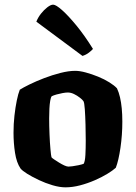

<svg xmlns="http://www.w3.org/2000/svg" viewBox="-20 -804 583 824"><path d="M261 0Q236 0 205.5 -9Q175 -18 146.5 -31.5Q118 -45 97 -58Q76 -71 68 -81Q51 -106 44.5 -148Q38 -190 38 -234Q38 -272 42 -307.5Q46 -343 52 -372.5Q58 -402 65 -419Q79 -428 106.5 -441.5Q134 -455 169 -468.5Q204 -482 239.5 -491Q275 -500 303 -500Q322 -500 348 -493Q374 -486 401 -475Q428 -464 449.5 -450.5Q471 -437 482 -425Q490 -408 495 -386.5Q500 -365 502.5 -339Q505 -313 505 -282Q505 -225 497 -170Q489 -115 477 -84Q465 -73 441.5 -58.5Q418 -44 387 -30.5Q356 -17 323.5 -8.5Q291 0 261 0ZM274 -89Q279 -89 291 -90.5Q303 -92 317 -95Q331 -98 339 -101Q345 -111 346.5 -139Q348 -167 348 -201Q348 -232 347 -269Q346 -306 344 -335Q342 -364 338 -370Q334 -376 322.5 -385Q311 -394 297.5 -400.5Q284 -407 271 -407Q262 -407 248.5 -404.5Q235 -402 222.5 -398.5Q210 -395 202 -391Q198 -386 195.5 -371.5Q193 -357 192 -337.5Q191 -318 191 -296Q191 -264 192.5 -227.5Q194 -191 196.5 -163.5Q199 -136 201 -129Q203 -126 212 -120Q221 -114 233 -106.5Q245 -99 256 -94Q267 -89 274 -89ZM334 -564 136 -711Q143 -729 156 -745.5Q169 -762 183.5 -773Q198 -784 208 -784Q220 -784 246.5 -760.5Q273 -737 308 -694.5Q343 -652 379 -594Q374 -588 362 -578.5Q350 -569 334 -564Z"/></svg>

Font: Texturina 12pt ExtraBold
Style: Regular
Weight: 800
Designer: Guillermo Torres Carreño
Foundry: Omnibus-Type
Version: Version 1.002